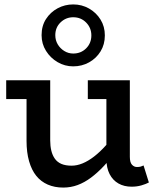

<svg xmlns="http://www.w3.org/2000/svg" viewBox="-20 -834 714 868"><path d="M266 14Q227 14 196 0.5Q165 -13 144 -39Q123 -65 111.5 -105Q100 -145 100 -197V-471H207V-199Q207 -174 212 -153Q217 -132 228 -116.5Q239 -101 257.5 -93Q276 -85 304 -85Q328 -85 353.5 -95.5Q379 -106 405.5 -126.5Q432 -147 458.5 -176.5Q485 -206 512 -242V-158Q481 -117 451 -85Q421 -53 391.5 -31Q362 -9 331 2.5Q300 14 266 14ZM8 -386V-471H186V-386ZM575 10Q541 10 515.5 -4.5Q490 -19 475.5 -47Q461 -75 461 -116V-471H567V-125Q567 -100 576.5 -89.5Q586 -79 599 -79Q610 -79 616.5 -81Q623 -83 629 -86L653 -9Q640 -2 619.5 4Q599 10 575 10ZM377 -386V-471H552V-386ZM311 -534Q273 -534 240.5 -553Q208 -572 188 -604Q168 -636 168 -675Q168 -717 188 -748Q208 -779 240.5 -796.5Q273 -814 311 -814Q350 -814 382.5 -795.5Q415 -777 434.5 -745.5Q454 -714 454 -674Q454 -633 434.5 -601.5Q415 -570 382.5 -552Q350 -534 311 -534ZM311 -592Q346 -592 369.5 -615.5Q393 -639 393 -674Q393 -708 369.5 -732Q346 -756 311 -756Q278 -756 254 -733Q230 -710 230 -675Q230 -652 241 -633.5Q252 -615 270.5 -603.5Q289 -592 311 -592Z"/></svg>

Font: BioRhyme Medium
Style: Regular
Weight: 500
Designer: Aoife Mooney
Foundry: Aoife Mooney Type
Version: Version 1.600;gftools[0.9.33]